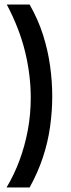

<svg xmlns="http://www.w3.org/2000/svg" viewBox="-20 -709 314 849"><path d="M10 -689H111Q149 -622 170.5 -554Q192 -486 201.5 -417.5Q211 -349 211 -283Q211 -217 201.5 -149Q192 -81 170 -14Q148 53 111 120H9Q43 63 66.5 -0.5Q90 -64 103 -133.5Q116 -203 116 -277Q116 -325 110 -375.5Q104 -426 91.5 -478Q79 -530 58.5 -583Q38 -636 10 -689Z"/></svg>

Font: Bricolage Grotesque 28pt
Style: Regular
Weight: 400
Version: Version 1.001;gftools[0.9.33.dev8+g029e19f]